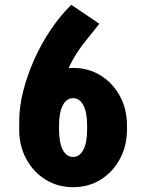

<svg xmlns="http://www.w3.org/2000/svg" viewBox="-20 -765 594 800"><path d="M60 -260Q60 -319 76.5 -384.5Q93 -450 122 -515.5Q151 -581 191 -640.5Q231 -700 277 -745L394 -666Q366 -630 336.5 -594Q307 -558 282 -513.5Q257 -469 241.5 -408Q226 -347 226 -260ZM60 -224V-243H226V-224ZM343 -224V-243H509V-224ZM509 -225Q509 -157 479.5 -102.5Q450 -48 399.5 -16.5Q349 15 284 15V-111Q312 -111 327.5 -141Q343 -171 343 -225ZM60 -225H226Q226 -171 241.5 -141Q257 -111 285 -111V15Q221 15 170 -16.5Q119 -48 89.5 -102.5Q60 -157 60 -225ZM509 -242H343Q343 -296 327.5 -326Q312 -356 284 -356V-482Q349 -482 399.5 -450.5Q450 -419 479.5 -365Q509 -311 509 -242ZM60 -242Q60 -311 89.5 -365Q119 -419 170 -450.5Q221 -482 285 -482V-356Q257 -356 241.5 -326Q226 -296 226 -242Z"/></svg>

Font: Akshar Light
Style: Regular
Weight: 300
Designer: Tall Chai
Foundry: Tall Chai
Version: Version 1.100